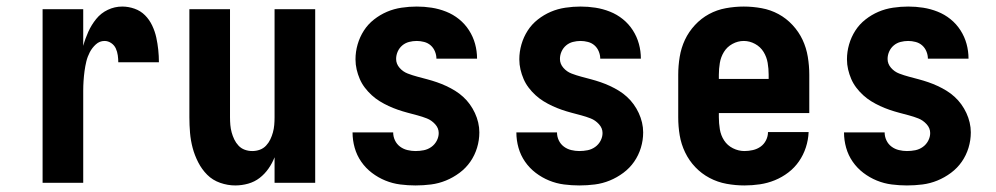

<svg xmlns="http://www.w3.org/2000/svg" viewBox="-20 -558 3040 586"><path d="M110 0V-530H234V-418Q240 -440 249.5 -461Q259 -482 273.5 -500Q288 -518 309 -528Q330 -538 353 -538Q372 -538 390.5 -531.5Q409 -525 422.5 -511.5Q436 -498 444.5 -480Q453 -462 457 -443.5Q461 -425 463 -406Q465 -387 465 -368H341Q341 -378 339.5 -389Q338 -400 333.5 -410Q329 -420 319.5 -426.5Q310 -433 299 -433Q284 -433 272.5 -422.5Q261 -412 254 -398.5Q247 -385 243.5 -370.5Q240 -356 238 -341Q236 -326 235 -311Q234 -296 234 -281V0Z M698 8Q675 8 652 0Q629 -8 612.5 -24.5Q596 -41 585 -62.5Q574 -84 568 -106.5Q562 -129 560 -152.5Q558 -176 558 -200V-530H682V-200Q682 -188 683 -176.5Q684 -165 687 -154Q690 -143 695 -132.5Q700 -122 708 -113.5Q716 -105 727 -101Q738 -97 750 -97Q762 -97 773 -101Q784 -105 792 -113.5Q800 -122 805 -132.5Q810 -143 813 -154Q816 -165 817 -176.5Q818 -188 818 -200V-530H942V0H818V-78Q811 -60 799.5 -43.5Q788 -27 772.5 -15Q757 -3 737.5 2.5Q718 8 698 8Z M1248 8Q1225 8 1201.5 5Q1178 2 1156 -7Q1134 -16 1115 -30.5Q1096 -45 1082.5 -64.5Q1069 -84 1062.5 -107Q1056 -130 1056 -154H1180Q1180 -141 1185.5 -129.5Q1191 -118 1201 -110.5Q1211 -103 1223.5 -100Q1236 -97 1248 -97Q1261 -97 1273.5 -99.5Q1286 -102 1296.5 -109.5Q1307 -117 1313 -128.5Q1319 -140 1319 -152Q1319 -167 1308 -179Q1297 -191 1283 -196.5Q1269 -202 1254 -206Q1239 -210 1224 -214Q1209 -218 1194.5 -223Q1180 -228 1166 -234.5Q1152 -241 1139 -249Q1126 -257 1114.5 -267.5Q1103 -278 1093.5 -290.5Q1084 -303 1078 -317Q1072 -331 1068.5 -346Q1065 -361 1065 -377Q1065 -400 1071.5 -422.5Q1078 -445 1090.5 -464.5Q1103 -484 1121.5 -498.5Q1140 -513 1161 -522Q1182 -531 1205.5 -534.5Q1229 -538 1252 -538Q1275 -538 1297.5 -534.5Q1320 -531 1341.5 -522.5Q1363 -514 1381 -499.5Q1399 -485 1411.5 -465.5Q1424 -446 1430 -424Q1436 -402 1436 -379H1312Q1312 -390 1307.5 -401Q1303 -412 1294.5 -419.5Q1286 -427 1274.5 -430Q1263 -433 1252 -433Q1240 -433 1228.5 -430Q1217 -427 1208 -419.5Q1199 -412 1194 -401Q1189 -390 1189 -378Q1189 -363 1199.5 -351Q1210 -339 1224.5 -333.5Q1239 -328 1254 -324Q1269 -320 1284 -316Q1299 -312 1313.5 -307Q1328 -302 1342 -295.5Q1356 -289 1369 -281Q1382 -273 1393.5 -262.5Q1405 -252 1414 -239.5Q1423 -227 1429.5 -213Q1436 -199 1439.5 -184Q1443 -169 1443 -154Q1443 -130 1436 -107Q1429 -84 1415.5 -64.5Q1402 -45 1382.5 -30.5Q1363 -16 1341 -7Q1319 2 1295.5 5Q1272 8 1248 8Z M1748 8Q1725 8 1701.5 5Q1678 2 1656 -7Q1634 -16 1615 -30.5Q1596 -45 1582.5 -64.5Q1569 -84 1562.5 -107Q1556 -130 1556 -154H1680Q1680 -141 1685.5 -129.5Q1691 -118 1701 -110.5Q1711 -103 1723.5 -100Q1736 -97 1748 -97Q1761 -97 1773.5 -99.5Q1786 -102 1796.5 -109.5Q1807 -117 1813 -128.5Q1819 -140 1819 -152Q1819 -167 1808 -179Q1797 -191 1783 -196.5Q1769 -202 1754 -206Q1739 -210 1724 -214Q1709 -218 1694.5 -223Q1680 -228 1666 -234.5Q1652 -241 1639 -249Q1626 -257 1614.5 -267.5Q1603 -278 1593.5 -290.5Q1584 -303 1578 -317Q1572 -331 1568.5 -346Q1565 -361 1565 -377Q1565 -400 1571.5 -422.5Q1578 -445 1590.5 -464.5Q1603 -484 1621.5 -498.5Q1640 -513 1661 -522Q1682 -531 1705.5 -534.5Q1729 -538 1752 -538Q1775 -538 1797.5 -534.5Q1820 -531 1841.5 -522.5Q1863 -514 1881 -499.5Q1899 -485 1911.5 -465.5Q1924 -446 1930 -424Q1936 -402 1936 -379H1812Q1812 -390 1807.5 -401Q1803 -412 1794.5 -419.5Q1786 -427 1774.5 -430Q1763 -433 1752 -433Q1740 -433 1728.5 -430Q1717 -427 1708 -419.5Q1699 -412 1694 -401Q1689 -390 1689 -378Q1689 -363 1699.5 -351Q1710 -339 1724.5 -333.5Q1739 -328 1754 -324Q1769 -320 1784 -316Q1799 -312 1813.5 -307Q1828 -302 1842 -295.5Q1856 -289 1869 -281Q1882 -273 1893.5 -262.5Q1905 -252 1914 -239.5Q1923 -227 1929.5 -213Q1936 -199 1939.5 -184Q1943 -169 1943 -154Q1943 -130 1936 -107Q1929 -84 1915.5 -64.5Q1902 -45 1882.5 -30.5Q1863 -16 1841 -7Q1819 2 1795.5 5Q1772 8 1748 8Z M2252 8Q2225 8 2197.5 3Q2170 -2 2145.5 -15Q2121 -28 2102 -48Q2083 -68 2071 -93Q2059 -118 2054.5 -145Q2050 -172 2050 -200V-330Q2050 -357 2054.5 -384.5Q2059 -412 2070.5 -436.5Q2082 -461 2101 -481.5Q2120 -502 2144 -515Q2168 -528 2195.5 -533Q2223 -538 2250 -538Q2277 -538 2304.5 -533Q2332 -528 2356 -515Q2380 -502 2399 -481.5Q2418 -461 2429.5 -436.5Q2441 -412 2445.5 -384.5Q2450 -357 2450 -330V-213H2174V-200Q2174 -182 2177 -163.5Q2180 -145 2190 -129.5Q2200 -114 2217 -105.5Q2234 -97 2252 -97Q2265 -97 2278 -100Q2291 -103 2301.5 -110.5Q2312 -118 2318 -130Q2324 -142 2324 -155H2448Q2447 -131 2439.5 -108Q2432 -85 2418.5 -65.5Q2405 -46 2386 -31.5Q2367 -17 2345 -8Q2323 1 2299.5 4.5Q2276 8 2252 8ZM2326 -317V-330Q2326 -348 2323 -366Q2320 -384 2310.5 -399.5Q2301 -415 2284.5 -424Q2268 -433 2250 -433Q2232 -433 2215.5 -424Q2199 -415 2189.5 -399.5Q2180 -384 2177 -366Q2174 -348 2174 -330V-317Z M2748 8Q2725 8 2701.5 5Q2678 2 2656 -7Q2634 -16 2615 -30.5Q2596 -45 2582.5 -64.5Q2569 -84 2562.5 -107Q2556 -130 2556 -154H2680Q2680 -141 2685.5 -129.5Q2691 -118 2701 -110.5Q2711 -103 2723.5 -100Q2736 -97 2748 -97Q2761 -97 2773.5 -99.5Q2786 -102 2796.5 -109.5Q2807 -117 2813 -128.5Q2819 -140 2819 -152Q2819 -167 2808 -179Q2797 -191 2783 -196.5Q2769 -202 2754 -206Q2739 -210 2724 -214Q2709 -218 2694.5 -223Q2680 -228 2666 -234.5Q2652 -241 2639 -249Q2626 -257 2614.5 -267.5Q2603 -278 2593.5 -290.5Q2584 -303 2578 -317Q2572 -331 2568.5 -346Q2565 -361 2565 -377Q2565 -400 2571.5 -422.5Q2578 -445 2590.5 -464.5Q2603 -484 2621.5 -498.5Q2640 -513 2661 -522Q2682 -531 2705.5 -534.5Q2729 -538 2752 -538Q2775 -538 2797.5 -534.5Q2820 -531 2841.5 -522.5Q2863 -514 2881 -499.5Q2899 -485 2911.5 -465.5Q2924 -446 2930 -424Q2936 -402 2936 -379H2812Q2812 -390 2807.5 -401Q2803 -412 2794.5 -419.5Q2786 -427 2774.5 -430Q2763 -433 2752 -433Q2740 -433 2728.5 -430Q2717 -427 2708 -419.5Q2699 -412 2694 -401Q2689 -390 2689 -378Q2689 -363 2699.5 -351Q2710 -339 2724.5 -333.5Q2739 -328 2754 -324Q2769 -320 2784 -316Q2799 -312 2813.5 -307Q2828 -302 2842 -295.5Q2856 -289 2869 -281Q2882 -273 2893.5 -262.5Q2905 -252 2914 -239.5Q2923 -227 2929.5 -213Q2936 -199 2939.5 -184Q2943 -169 2943 -154Q2943 -130 2936 -107Q2929 -84 2915.5 -64.5Q2902 -45 2882.5 -30.5Q2863 -16 2841 -7Q2819 2 2795.5 5Q2772 8 2748 8Z"/></svg>

Font: iosevka_custom_sans_ss08 XBd
Style: Regular
Weight: 800
Designer: Belleve Invis
Foundry: Belleve Invis
Version: Version 10.3.0; ttfautohint (v1.8.3)